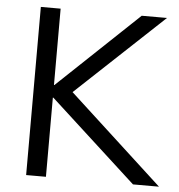

<svg xmlns="http://www.w3.org/2000/svg" viewBox="-51 -753 747 802"><g transform="rotate(5 322.5 -352.5)"><path d="M88 0V-705H171V-385H173L511 -705H617L251 -362L645 0H536L173 -332H171V0Z"/></g></svg>

Font: Mulish
Style: Regular
Weight: 400
Designer: Vernon Adams
Foundry: Vernon Adams
Version: Version 3.603; ttfautohint (v1.8.3)